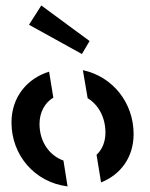

<svg xmlns="http://www.w3.org/2000/svg" viewBox="-20 -679 550 702"><path d="M333 -113 349.5 -12C421 -40.5 468.5 -103.5 468.5 -189C468.5 -303 392.5 -399 283 -422.5L300.5 -320C339.5 -296.5 365.5 -250.5 365.5 -194C365.5 -160 353.5 -132 333 -113ZM22 -231C22 -112.5 106 -12.5 227 2.5L212 -92C161 -110 124.5 -160.5 124.5 -225.5C124.5 -267 142.5 -302.5 175 -322L159.5 -417C80.5 -392.5 22 -325.5 22 -231ZM86 -588.5 279.5 -481.5 307.5 -529 131 -659Z"/></svg>

Font: Font.Observer
Style: Regular
Weight: 500
Italic angle: 9°
Version: Version 1.001;FEAKit 1.0